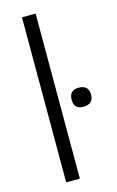

<svg xmlns="http://www.w3.org/2000/svg" viewBox="-124 -858 551 908"><g transform="rotate(-15 151.5 -404.0)"><path d="M255 -324Q232 -324 220 -334.5Q208 -345 208 -370Q208 -417 255 -417Q277 -417 290 -406Q303 -395 303 -370Q303 -346 290 -335Q277 -324 255 -324ZM82 -808H149V0H82Z"/></g></svg>

Font: EncodeSans
Style: Light
Weight: 300
Designer: Pablo Impallari, Andres Torresi
Foundry: Pablo Impallari, Andres Torresi
Version: Version 1.000; ttfautohint (v1.4.1)